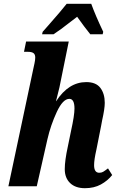

<svg xmlns="http://www.w3.org/2000/svg" viewBox="-20 -978 619 1008"><path d="M320 -90Q320 -135 336 -208L353 -291Q371 -372 371 -408Q371 -459 344 -459Q310 -459 278 -390Q246 -321 229 -247L173 0H24L156 -622Q157 -627 161 -645Q165 -663 165 -676Q165 -692 156 -699Q147 -706 126 -706H106L117 -760H341L292 -519L280 -471L274 -447H275Q340 -547 433 -547Q484 -547 507 -516.5Q530 -486 530 -438Q530 -407 516 -345Q515 -336 511 -318L490 -212L486 -192Q474 -139 474 -111Q474 -71 501 -71Q513 -71 521.5 -76Q530 -81 547 -94L569 -59Q545 -29 509.5 -9.5Q474 10 426 10Q376 10 348 -17Q320 -44 320 -90ZM204 -811 234 -845Q302 -922 330 -958H459Q481 -897 522 -811L519 -798H454Q424 -835 385 -890Q365 -874 355 -867Q294 -819 261 -798H201Z"/></svg>

Font: Noto Serif CondExtraBold
Style: Italic
Weight: 800
Width: 3
Italic angle: -12°
Designer: Monotype Design Team
Foundry: Monotype Imaging Inc.
Version: Version 1.001